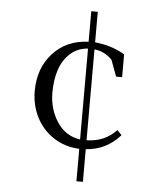

<svg xmlns="http://www.w3.org/2000/svg" viewBox="-52 -628 681 820"><g transform="rotate(5 288.0 -218.5)"><path d="M95.2 -223.1Q95.2 -320.3 153.3 -384.5Q211.4 -448.7 306.2 -452.1V-583H334V-452.1Q402.3 -445.8 461.9 -412.1V-314H436L410.2 -383.8Q377.9 -417.5 334 -421.9V-32.2Q375.5 -33.7 405.5 -46.9Q435.5 -60.1 461.9 -86.9L481 -66.9Q421.4 0.5 334 5.9V146H306.2V6.8Q244.6 4.4 196 -27.3Q147.5 -59.1 121.3 -110.6Q95.2 -162.1 95.2 -223.1ZM170.9 -223.1Q170.9 -151.9 207.3 -96.9Q243.7 -42 306.2 -33.2V-422.9Q261.7 -419.9 230.5 -391.6Q199.2 -363.3 185.1 -320.1Q170.9 -276.9 170.9 -223.1Z"/></g></svg>

Font: Dihjauti S
Style: Regular
Weight: 400
Designer: T. Christopher White
Version: Version 3.0.0